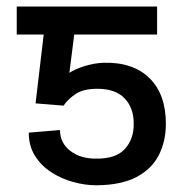

<svg xmlns="http://www.w3.org/2000/svg" viewBox="-20 -548 549 577"><path d="M170.9 -230.5 86.9 -237.3 111.3 -444.3H30.3V-528.3H452.1V-444.3H203.1L188.5 -329.1Q205.1 -340.3 234.4 -349.4Q263.7 -358.4 291 -359.4Q379.9 -361.8 429.2 -313.2Q478.5 -264.6 478.5 -175.8Q478.5 -124 457.5 -82.3Q436.5 -40.5 390.4 -16.1Q344.2 8.3 269.5 8.8Q235.8 8.8 200.2 -1Q164.6 -10.7 134.3 -30.3Q104 -49.8 85.2 -79.6Q66.4 -109.4 66.4 -149.4L160.2 -157.2Q160.6 -118.2 191.4 -94.5Q222.2 -70.8 269.5 -71.3Q328.6 -70.8 355.5 -100.6Q382.3 -130.4 381.8 -175.8Q382.3 -223.1 354.7 -252.2Q327.1 -281.2 272.5 -281.2Q231 -281.2 207.8 -265.9Q184.6 -250.5 170.9 -230.5Z"/></svg>

Font: Inter Display
Style: Regular
Weight: 400
Designer: Rasmus Andersson
Foundry: rsms
Version: Version 4.000;git-37864ae